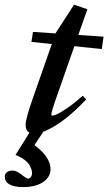

<svg xmlns="http://www.w3.org/2000/svg" viewBox="-70 -550 455 806"><path d="M26.9 235.4Q-10.3 235.4 -30 224.1Q-49.8 212.9 -49.8 191.4Q-49.8 179.7 -41 172.9Q-32.2 166 -17.1 166Q-0.5 166 20.5 183.1Q41.5 199.7 48.3 199.7Q54.2 199.7 59.3 193.4Q64.5 187 64.5 176.3Q64.5 170.4 62.7 163.8Q61 157.2 55.2 145.5Q49.3 133.8 33.7 121.6Q18.1 109.4 -4.9 100.6L53.7 6.8Q37.6 -1.5 37.6 -25.4Q37.6 -51.8 67.4 -136.2L147.5 -365.2L62 -374L68.4 -416L163.1 -409.7V-410.2L240.7 -530.3L296.9 -511.2L258.8 -403.3L364.7 -396L357.4 -344.2L242.2 -356L166.5 -140.1Q145.5 -80.6 145.5 -68.4Q145.5 -64.5 149.4 -64.5Q155.8 -64.5 169.7 -70.6Q183.6 -76.7 212.9 -96.7Q242.2 -116.7 277.3 -147.9L292 -132.8Q191.4 -26.9 111.8 2.9L74.7 59.1Q142.1 109.4 142.1 159.7Q142.1 193.4 110.8 214.4Q79.6 235.4 26.9 235.4Z"/></svg>

Font: Elstob 14pt SemiBold
Style: Italic
Weight: 600
Italic angle: -20°
Designer: Peter S. Baker
Version: Version 1.015